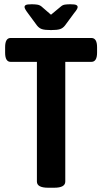

<svg xmlns="http://www.w3.org/2000/svg" viewBox="-20 -878 479 900"><path d="M206 2Q153 2 153 -27V-588H30Q4 -588 4 -631V-657Q4 -700 30 -700H408Q435 -700 435 -657V-631Q435 -588 408 -588H286V-27Q286 2 234 2ZM310 -858Q331 -858 337.5 -854.5Q344 -851 344 -845Q344 -841 340.5 -834.5Q337 -828 327 -816L285 -759Q275 -746 261.5 -741.5Q248 -737 219 -737Q190 -737 176.5 -741.5Q163 -746 153 -759L111 -816Q95 -837 95 -845Q95 -851 101 -854.5Q107 -858 129 -858Q141 -858 153 -856.5Q165 -855 174 -848L219 -809L266 -848Q274 -855 285 -856.5Q296 -858 310 -858Z"/></svg>

Font: Asap Condensed SemiBold
Style: Regular
Weight: 600
Width: 3
Designer: Pablo Cosgaya
Foundry: Omnibus-Type
Version: Version 3.001; ttfautohint (v1.8.4.7-5d5b)